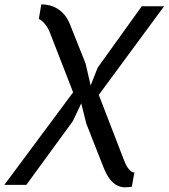

<svg xmlns="http://www.w3.org/2000/svg" viewBox="-52 -578 756 860"><path d="M334.5 -24.5 312 -115 274 -35 66 250H-32.5L275.5 -164.5L170.5 -434.5Q164 -450.5 155.8 -462Q147.5 -473.5 140 -480.5Q131 -489 122 -493.5L133 -558.5Q151.5 -558.5 170.5 -553.8Q189.5 -549 206.2 -538.5Q223 -528 237.2 -511Q251.5 -494 261 -470L331.5 -293L354 -195L385.5 -275L583 -550H683L390.5 -153L501.5 134.5Q511.5 161 520.2 173.2Q529 185.5 536 190Q543.5 195.5 550 193.5L538.5 258.5Q522.5 261 506.2 261Q490 261 473.5 253Q457 245 441.2 225.8Q425.5 206.5 411 170Z"/></svg>

Font: B612 Mono
Style: Italic
Weight: 400
Italic angle: -10°
Version: Version 1.005